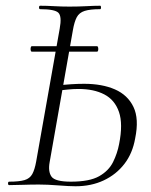

<svg xmlns="http://www.w3.org/2000/svg" viewBox="-20 -645 525 669"><path d="M91 -465Q88 -465 87 -469.5Q86 -474 87 -479Q88 -484 91 -484H318Q321 -484 322 -479Q323 -474 322 -469.5Q321 -465 318 -465ZM243 4Q221 4 183 1Q145 -2 116 -2Q86 -2 59 -1Q32 0 12 0Q8 0 8 -6Q8 -12 12 -12Q47 -12 65.5 -17.5Q84 -23 92.5 -38.5Q101 -54 106 -82L188 -545Q196 -588 183.5 -600.5Q171 -613 120 -613Q116 -613 116 -619Q116 -625 120 -625Q143 -625 168.5 -623.5Q194 -622 222 -622Q254 -622 281.5 -623.5Q309 -625 329 -625Q332 -625 332 -619Q332 -613 329 -613Q294 -613 275 -607Q256 -601 247.5 -585Q239 -569 234 -540L153 -80Q147 -47 159.5 -29.5Q172 -12 227 -12Q292 -12 325.5 -31Q359 -50 374 -80.5Q389 -111 395 -143Q409 -213 394.5 -255Q380 -297 343.5 -316Q307 -335 254 -335Q235 -335 216 -333Q197 -331 177 -329L179 -347Q205 -350 228 -351.5Q251 -353 273 -353Q336 -353 380.5 -333.5Q425 -314 445 -272.5Q465 -231 451 -163Q442 -111 413.5 -74Q385 -37 341.5 -16.5Q298 4 243 4Z"/></svg>

Font: Cormorant Light
Style: Italic
Weight: 300
Italic angle: -10°
Designer: Christian Thalmann (Catharsis Fonts)
Foundry: Catharsis Fonts
Version: Version 4.000